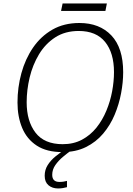

<svg xmlns="http://www.w3.org/2000/svg" viewBox="-20 -856 758 1093"><path d="M335 9.8Q245.6 9.8 189.2 -27.1Q132.8 -64 106.2 -127.9Q79.6 -191.9 79.6 -272.5Q79.6 -358.4 101.8 -439.5Q124 -520.5 168.2 -585Q212.4 -649.4 278.3 -687.3Q344.2 -725.1 432.1 -725.1Q546.9 -725.1 614 -654.3Q681.2 -583.5 681.2 -444.8Q681.2 -388.2 669.4 -325.4Q657.7 -262.7 632.8 -203.1Q607.9 -143.6 567.4 -95.5Q526.9 -47.4 469.2 -18.8Q411.6 9.8 335 9.8ZM336.9 -35.2Q398.9 -35.2 446.8 -60.8Q494.6 -86.4 529.1 -129.4Q563.5 -172.4 585.7 -226.1Q607.9 -279.8 618.4 -336.4Q628.9 -393.1 628.9 -445.3Q628.9 -554.7 578.4 -617.2Q527.8 -679.7 428.2 -679.7Q350.6 -679.7 294.4 -643.3Q238.3 -606.9 202.1 -546.9Q166 -486.8 148.9 -415.3Q131.8 -343.8 131.8 -273.9Q131.8 -166.5 182.1 -100.8Q232.4 -35.2 336.9 -35.2ZM327.6 -793.9 336.4 -836.4H588.4L580.1 -793.9ZM310.5 216.8Q277.3 216.8 255.9 198.5Q234.4 180.2 234.4 144.5Q234.4 110.8 251.5 83.7Q268.6 56.6 295.9 34.4Q323.2 12.2 353 -7.3L385.7 0Q363.3 16.1 338.1 37.1Q313 58.1 295.2 83.5Q277.3 108.9 277.3 139.2Q277.3 179.7 318.4 179.7Q330.6 179.7 341.6 178Q352.5 176.3 361.3 173.8V209.5Q351.1 212.4 338.1 214.6Q325.2 216.8 310.5 216.8Z"/></svg>

Font: Open Sans Light
Style: Italic
Weight: 300
Italic angle: -12°
Designer: Monotype Design Team
Foundry: Monotype Imaging Inc.
Version: Version 3.003; ttfautohint (v1.8.4)